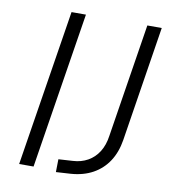

<svg xmlns="http://www.w3.org/2000/svg" viewBox="-80 -776 770 853"><g transform="rotate(10 304.5 -349.0)"><path d="M62 0 174 -705H239L127 0ZM229 7 230 -51 295 -55Q332 -57 361.5 -73.5Q391 -90 410 -120Q429 -150 435 -193L516 -705H581L499 -185Q490 -129 463.5 -88.5Q437 -48 394.5 -24.5Q352 -1 295 3Z"/></g></svg>

Font: Nunito Sans 10pt Light
Style: Italic
Weight: 300
Italic angle: -9°
Designer: Vernon Adams
Foundry: Vernon Adams
Version: Version 3.101;gftools[0.9.27]